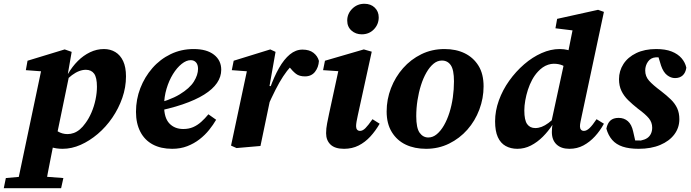

<svg xmlns="http://www.w3.org/2000/svg" viewBox="-93 -774 3666 1018"><path d="M-73 224 -62 170 52 160H110L243 170L231 224ZM-6 224 130 -422 178 -392 44 -402 53 -452 250 -512 287 -499 266 -378 274 -375 205 -41 195 -32Q186 15 177 58.5Q168 102 160.5 143Q153 184 146 224ZM239 15Q204 15 177 5.5Q150 -4 126 -23L165 -120Q189 -92 213 -77.5Q237 -63 265 -63Q282 -63 298.5 -69Q315 -75 330.5 -88Q346 -101 360 -121Q378 -145 392 -177.5Q406 -210 413.5 -246Q421 -282 421 -314Q421 -363 406 -383.5Q391 -404 362 -404Q345 -404 326.5 -397Q308 -390 288.5 -375.5Q269 -361 249 -339L247 -383H268Q290 -421 319.5 -450.5Q349 -480 384.5 -497Q420 -514 458 -514Q492 -514 518.5 -498Q545 -482 560 -450Q575 -418 575 -369Q575 -311 555.5 -255Q536 -199 502.5 -150Q469 -101 425.5 -64Q382 -27 334.5 -6Q287 15 239 15Z M820 15Q760 15 717 -8Q674 -31 651 -75.5Q628 -120 628 -181Q628 -247 651 -306.5Q674 -366 715 -413Q756 -460 812 -487Q868 -514 934 -514Q1003 -514 1041.5 -484Q1080 -454 1080 -404Q1080 -367 1057.5 -334Q1035 -301 989.5 -272.5Q944 -244 875 -220.5Q806 -197 712 -179L710 -218Q806 -241 859.5 -273.5Q913 -306 935 -341.5Q957 -377 957 -409Q957 -431 946.5 -443Q936 -455 918 -455Q895 -455 870 -435Q845 -415 824 -381Q803 -347 790 -303.5Q777 -260 777 -213Q777 -149 805 -119.5Q833 -90 879 -90Q908 -90 931 -100Q954 -110 974 -128Q994 -146 1012 -168L1053 -139Q1038 -113 1016 -85.5Q994 -58 965 -35.5Q936 -13 900 1Q864 15 820 15Z M1322 -201 1312 -305H1338Q1360 -367 1386.5 -413.5Q1413 -460 1444 -485.5Q1475 -511 1511 -511Q1547 -511 1569 -494Q1591 -477 1598 -451Q1596 -417 1577 -393Q1558 -369 1524 -369Q1494 -369 1476.5 -382.5Q1459 -396 1440 -420L1425 -438L1477 -426L1450 -423Q1428 -399 1408 -368.5Q1388 -338 1367.5 -297.5Q1347 -257 1322 -201ZM1132 -2 1222 -425 1271 -392 1136 -402 1146 -452 1340 -512 1368 -499 1336 -318 1353 -316 1337 -235Q1324 -173 1312 -115Q1300 -57 1288 0L1161 11Z M1636 -68Q1636 -93 1641.5 -120.5Q1647 -148 1652 -172L1707 -426L1740 -394L1620 -402L1630 -452L1836 -512L1878 -500L1804 -162Q1800 -144 1797.5 -129.5Q1795 -115 1795 -105Q1795 -93 1800.5 -86.5Q1806 -80 1816 -80Q1830 -80 1844.5 -94.5Q1859 -109 1882 -142L1920 -118Q1898 -80 1870.5 -50Q1843 -20 1808.5 -2.5Q1774 15 1731 15Q1683 15 1659.5 -7.5Q1636 -30 1636 -68ZM1825 -592Q1793 -592 1770.5 -612Q1748 -632 1748 -665Q1748 -701 1774.5 -727.5Q1801 -754 1839 -754Q1873 -754 1894 -733.5Q1915 -713 1915 -682Q1915 -645 1889.5 -618.5Q1864 -592 1825 -592Z M2166 15Q2105 15 2058.5 -7Q2012 -29 1984.5 -73.5Q1957 -118 1957 -183Q1957 -247 1980 -306.5Q2003 -366 2044 -412.5Q2085 -459 2141 -486.5Q2197 -514 2264 -514Q2325 -514 2371 -491.5Q2417 -469 2444 -425.5Q2471 -382 2471 -316Q2471 -253 2448.5 -193Q2426 -133 2385 -86.5Q2344 -40 2288 -12.5Q2232 15 2166 15ZM2178 -45Q2202 -45 2223 -62.5Q2244 -80 2261 -109.5Q2278 -139 2290 -177Q2302 -215 2308 -257.5Q2314 -300 2314 -343Q2314 -404 2297 -428.5Q2280 -453 2250 -453Q2226 -453 2205.5 -436Q2185 -419 2168 -389.5Q2151 -360 2139 -322Q2127 -284 2120.5 -242Q2114 -200 2114 -158Q2114 -95 2132 -70Q2150 -45 2178 -45Z M2650 15Q2615 15 2588 0Q2561 -15 2546.5 -47Q2532 -79 2532 -131Q2532 -186 2552 -241.5Q2572 -297 2607 -346Q2642 -395 2686 -433Q2730 -471 2778.5 -492.5Q2827 -514 2874 -514Q2898 -514 2917.5 -509Q2937 -504 2954.5 -493.5Q2972 -483 2990 -467L2932 -398Q2909 -419 2889 -427.5Q2869 -436 2843 -436Q2829 -436 2813.5 -431Q2798 -426 2784.5 -416.5Q2771 -407 2760 -395Q2742 -376 2728.5 -351Q2715 -326 2706 -298Q2697 -270 2692 -241.5Q2687 -213 2687 -188Q2687 -137 2702 -116Q2717 -95 2745 -95Q2762 -95 2779 -101.5Q2796 -108 2815 -122Q2834 -136 2855 -158L2862 -112H2836Q2814 -78 2785 -49Q2756 -20 2722 -2.5Q2688 15 2650 15ZM2926 15Q2882 15 2857.5 -8.5Q2833 -32 2833 -74Q2833 -85 2834 -96Q2835 -107 2837 -120L2829 -121L2900 -449L2912 -461L2948 -640L2990 -607L2852 -624L2861 -674L3078 -722L3109 -711L2992 -162Q2988 -142 2985 -128.5Q2982 -115 2982 -104Q2982 -93 2987.5 -86.5Q2993 -80 3003 -80Q3017 -80 3032.5 -94.5Q3048 -109 3070 -142L3109 -118Q3089 -81 3061.5 -51Q3034 -21 3000.5 -3Q2967 15 2926 15Z M3293 15Q3243 15 3208.5 3.5Q3174 -8 3153 -32Q3132 -56 3122 -92Q3128 -121 3143.5 -135Q3159 -149 3187 -149Q3216 -149 3236 -131.5Q3256 -114 3264 -77L3279 -11L3217 -30Q3239 -30 3260.5 -29.5Q3282 -29 3305 -29Q3325 -33 3338 -41.5Q3351 -50 3358 -64.5Q3365 -79 3365 -97Q3365 -125 3347.5 -146.5Q3330 -168 3289 -198Q3260 -221 3237.5 -243Q3215 -265 3202 -292Q3189 -319 3189 -354Q3189 -398 3212.5 -434.5Q3236 -471 3280.5 -492.5Q3325 -514 3386 -514Q3435 -514 3468 -501Q3501 -488 3520.5 -465.5Q3540 -443 3546 -415Q3542 -388 3526.5 -374Q3511 -360 3486 -360Q3464 -360 3444 -375.5Q3424 -391 3412 -426L3394 -485L3450 -469Q3434 -470 3417.5 -470Q3401 -470 3384 -470Q3357 -468 3342.5 -447Q3328 -426 3328 -400Q3328 -369 3348.5 -346Q3369 -323 3412 -291Q3442 -268 3464 -246.5Q3486 -225 3497.5 -200Q3509 -175 3509 -142Q3509 -97 3482.5 -61.5Q3456 -26 3407.5 -5.5Q3359 15 3293 15Z"/></svg>

Font: Source Serif 4
Style: Bold Italic
Weight: 700
Italic angle: -12°
Designer: Frank Grießhammer
Foundry: Adobe Systems Incorporated
Version: Version 4.004;hotconv 1.0.116;makeotfexe 2.5.65601